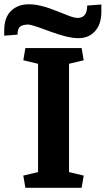

<svg xmlns="http://www.w3.org/2000/svg" viewBox="-77 -888 499 908"><path d="M103 -586.4 33.2 -603 43 -660.6H309.1L318.8 -603L249.5 -586.4V-74.2L318.8 -57.6L309.1 0H43L33.2 -57.6L103 -74.2ZM290 -803.2Q335.4 -803.2 335.4 -861.8L402.3 -866.7V-831.5Q402.3 -773.4 372.1 -740.2Q341.8 -707 293 -707.5Q244.1 -707.5 158.2 -739.7Q72.3 -772 57.1 -772Q29.3 -771.5 17.6 -761.7Q5.9 -752 5.9 -724.1L-57.1 -719.2V-743.7Q-57.1 -805.7 -24.4 -836.9Q8.3 -868.2 61 -867.7Q113.3 -867.7 192.4 -835.4Q222.7 -823.2 248 -813.5Q273.4 -803.7 290 -803.2Z"/></svg>

Font: NoticiaText-Bold
Style: Bold
Weight: 700
Designer: JM Sole
Foundry: JM Sole
Version: Version 1.003